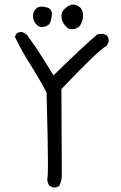

<svg xmlns="http://www.w3.org/2000/svg" viewBox="-20 -844 540 858"><path d="M211.9 -781.2Q211.9 -803.2 191.9 -810.1Q189 -811 186 -811.5Q175.3 -814.5 166.5 -814.5Q150.4 -814.5 141.6 -805.7Q127.4 -791.5 127.4 -772.5Q127.4 -750 143.6 -733.9Q152.8 -724.6 162.6 -723.1Q183.1 -723.1 195.8 -732.4Q202.1 -736.8 206.1 -748Q210 -759.3 211.4 -774.9Q211.9 -777.8 211.9 -781.2ZM299.3 -713.4Q321.3 -713.4 334 -725.6Q343.3 -735.4 348.1 -752.9Q351.1 -765.6 351.1 -776.4Q351.1 -801.8 333 -814.5Q319.8 -823.7 307.1 -823.7Q294.4 -823.7 281.7 -814.9Q254.4 -796.4 254.4 -774.4Q254.4 -746.1 275.9 -724.6Q285.6 -714.4 294.9 -713.4Q297.4 -713.4 299.3 -713.4ZM220.7 -5.9Q234.9 -5.9 244.6 -13.2Q254.4 -32.2 256.3 -55.2L254.4 -445.8Q418.9 -619.6 457.5 -640.1L465.3 -656.2Q465.8 -658.2 465.8 -660.2Q465.8 -674.3 458.5 -685.1L442.4 -692.9L416 -690.9Q364.7 -649.4 219.2 -507.3Q160.6 -601.6 140.6 -631.8Q120.6 -660.6 98.1 -690.9L79.6 -700.7Q77.6 -701.2 76.2 -701.2Q62.5 -701.2 53.7 -693.8L46.4 -679.7Q76.7 -616.7 115.2 -556.2Q153.8 -495.6 188 -430.7Q194.3 -208 194.3 -111.8Q194.3 -59.1 191.9 -47.9Q191.4 -45.4 191.4 -43Q191.4 -26.9 200.7 -14.2L217.3 -6.3Q219.2 -5.9 220.7 -5.9Z"/></svg>

Font: NaikaiFont
Style: Light
Weight: 300
Version: Version 1.89